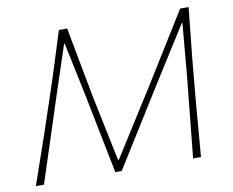

<svg xmlns="http://www.w3.org/2000/svg" viewBox="-78 -813 1107 914"><g transform="rotate(-10 475.5 -356.5)"><path d="M24 0Q45 -61 64.5 -117Q84 -173 107 -239.5L185 -473Q205.5 -537 223.5 -594.2Q241.5 -651.5 261 -713H301Q317.5 -625.5 333 -542.5Q348.5 -459.5 364 -377.5L431 -55H435L639.5 -378.5Q691.5 -462 742 -543.5Q792.5 -625 847 -713H888Q881.5 -651.5 875.8 -595Q870 -538.5 863 -472.5L841.5 -237Q836.5 -172.5 831.8 -116.2Q827 -60 822 0H784Q795.5 -110.5 805.2 -209.2Q815 -308 824 -396L846 -644H843L674 -376.5Q613 -278.5 552 -180.8Q491 -83 439 0H408Q397.5 -52.5 385 -115.2Q372.5 -178 359.2 -244.5Q346 -311 333.5 -374L277 -644H274L192 -396Q164.5 -310 131.2 -208.8Q98 -107.5 63 0Z"/></g></svg>

Font: Commissioner Loud Thin
Style: Italic
Weight: 100
Italic angle: -12°
Designer: Kostas Bartsokas
Foundry: Kostas Bartsokas
Version: Version 1.000; ttfautohint (v1.8.3)